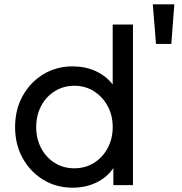

<svg xmlns="http://www.w3.org/2000/svg" viewBox="-20 -859 843 891"><path d="M317 12Q377 12 426.5 -11.5Q476 -35 506 -79V0H597V-745H503V-467Q472 -507 424 -529Q376 -551 317 -551Q241 -551 180.5 -514Q120 -477 85 -413.5Q50 -350 50 -269Q50 -189 85 -125.5Q120 -62 180.5 -25Q241 12 317 12ZM325 -78Q274 -78 234 -103Q194 -128 171 -171.5Q148 -215 148 -269Q148 -324 171 -367.5Q194 -411 234.5 -436Q275 -461 325 -461Q376 -461 416 -435.5Q456 -410 479.5 -367Q503 -324 503 -269Q503 -215 479.5 -171.5Q456 -128 416 -103Q376 -78 325 -78ZM704 -655H775L789 -839H689Z"/></svg>

Font: Plus Jakarta Sans Medium
Style: Regular
Weight: 500
Designer: Gumpita Rahayu
Foundry: Tokotype
Version: Version 2.004; ttfautohint (v1.8.3)